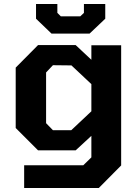

<svg xmlns="http://www.w3.org/2000/svg" viewBox="-20 -747 692 954"><path d="M236 -580 159 -654V-727H265V-683L282 -666H379L397 -683V-727H503V-654L425 -580ZM100 187V74H394L434 35V-72L356 0H169L58 -111V-411L169 -523H356L434 -450V-522H582V75L471 187ZM334 -100 434 -194V-329L335 -422L243 -423L209 -387V-135L243 -100Z"/></svg>

Font: Tomorrow SemiBold
Style: Regular
Weight: 600
Designer: Tony de Marco, Monica Rizzolli
Foundry: Just in Type
Version: Version 2.002